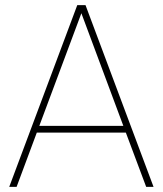

<svg xmlns="http://www.w3.org/2000/svg" viewBox="-20 -731 637 751"><path d="M472.2 -212.4H124L44.9 0H16.1L282.2 -710.9H314.5L580.6 0H551.8ZM133.8 -238.8H462.4L298.3 -679.2Z"/></svg>

Font: RobotoDraft Thin
Style: Regular
Weight: 250
Version: Version 2.001153; 2014